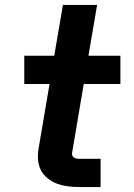

<svg xmlns="http://www.w3.org/2000/svg" viewBox="-20 -755 540 775"><path d="M300 0Q276 0 253.5 -3Q231 -6 210.5 -13.5Q190 -21 172.5 -35Q155 -49 145 -68.5Q135 -88 133.5 -111Q132 -134 136 -157L180 -416H78V-530H199L234 -735H372L337 -530H466V-416H318L271 -138Q270 -132 272 -127Q274 -122 278.5 -119Q283 -116 288.5 -115Q294 -114 300 -114H386V0Z"/></svg>

Font: iosevka_custom_sans_ss08 Heavy
Style: Italic
Weight: 900
Italic angle: -10°
Designer: Belleve Invis
Foundry: Belleve Invis
Version: Version 10.3.0; ttfautohint (v1.8.3)